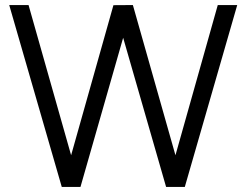

<svg xmlns="http://www.w3.org/2000/svg" viewBox="-20 -740 976 760"><path d="M224.5 0 16.5 -720H93L261.5 -125.5L429 -719.5L506 -720L674.5 -125.5L842 -720H919L711.5 0H637.5L467.5 -590.5L298.5 0Z"/></svg>

Font: Cns Manrope
Style: Regular
Weight: 400
Designer: Mikhail Sharanda
Foundry: Mikhail Sharanda
Version: Version 4.504